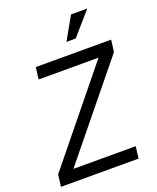

<svg xmlns="http://www.w3.org/2000/svg" viewBox="-165 -1013 907 1109"><g transform="rotate(-20 288.5 -458.0)"><path d="M409 -916H509L387 -776H330ZM117 -73H500L491 0H14L23 -73L473 -627H105L114 -700H577L568 -627Z"/></g></svg>

Font: Haskoy
Style: Italic
Weight: 400
Designer: Ertekin Erdin
Foundry: Ertekin Erdin
Version: Version 2.000; ttfautohint (v1.8.4.7-5d5b)